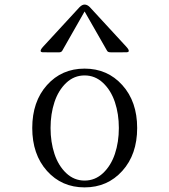

<svg xmlns="http://www.w3.org/2000/svg" viewBox="-20 -810 740 840"><path d="M515.1 -62.3Q450.2 9.8 350.1 9.8Q250 9.8 185.5 -62.3Q121.1 -134.3 121.1 -250Q121.1 -365.7 185.5 -437.7Q250 -509.8 350.1 -509.8Q450.2 -509.8 515.1 -437.7Q580.1 -365.7 580.1 -250Q580.1 -134.3 515.1 -62.3ZM158.2 -585Q155.3 -591.3 168.9 -606L328.1 -778.8Q339.4 -790 350.1 -790Q361.8 -790 373 -778.8L532.2 -606Q545.9 -591.3 543 -585Q541.5 -582 536.1 -581.5Q530.8 -581.1 511.2 -581.1H479Q477.1 -581.1 472.4 -581.1Q467.8 -581.1 466.3 -581.1Q464.8 -581.1 461.7 -581.3Q458.5 -581.5 457.5 -581.8Q456.5 -582 454.3 -582.8Q452.1 -583.5 451.2 -584.5Q450.2 -585.4 449 -587.2Q447.8 -588.9 446.8 -590.8L350.1 -759.8L253.9 -590.8Q252.9 -588.9 252 -587.4Q251 -585.9 249.8 -585Q248.5 -584 247.6 -583.3Q246.6 -582.5 244.6 -582Q242.7 -581.5 241.7 -581.3Q240.7 -581.1 238 -581.1Q235.4 -581.1 233.6 -581.1Q231.9 -581.1 228.3 -581.1Q224.6 -581.1 222.2 -581.1H189.9Q170.4 -581.1 165 -581.5Q159.7 -582 158.2 -585ZM218.3 -363.3Q201.2 -311.5 201.2 -250Q201.2 -188.5 218.3 -136.7Q235.4 -85 269.8 -52.5Q304.2 -20 350.1 -20Q396 -20 430.7 -52.5Q465.3 -85 482.7 -136.7Q500 -188.5 500 -250Q500 -311.5 482.7 -363.3Q465.3 -415 430.7 -447.5Q396 -480 350.1 -480Q304.2 -480 269.8 -447.5Q235.4 -415 218.3 -363.3Z"/></svg>

Font: Director Light
Style: Regular
Weight: 100
Designer: Ange Degheest & May Jolivet & Justine Herbel
Foundry: Velvetyne Type Foundry
Version: Version 1.000;FEAKit 1.0